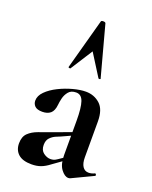

<svg xmlns="http://www.w3.org/2000/svg" viewBox="-139 -806 703 890"><g transform="rotate(20 212.5 -361.0)"><path d="M319 6Q315 8 309 8Q291 8 273 -16Q255 -40 255 -85V-255Q255 -318 245 -347.5Q235 -377 209 -377Q184 -377 171.5 -361.5Q159 -346 154.5 -327Q150 -308 149 -295Q146 -264 131 -251.5Q116 -239 91 -239Q65 -239 54 -250Q43 -261 43 -277Q43 -301 64.5 -322.5Q86 -344 119 -360.5Q152 -377 187.5 -386.5Q223 -396 250 -396Q291 -396 320 -370Q349 -344 349 -285V-108Q349 -79 359.5 -63Q370 -47 389 -47Q403 -47 418 -54Q422 -56 424.5 -50.5Q427 -45 422 -43ZM127 7Q83 7 61.5 -12.5Q40 -32 40 -65Q40 -98 58 -115.5Q76 -133 105 -143.5Q134 -154 165 -165L265 -202L269 -187L212 -161Q204 -158 189 -151.5Q174 -145 162 -132.5Q150 -120 150 -97Q150 -71 167 -58.5Q184 -46 201 -46Q209 -46 216.5 -48Q224 -50 234 -57L284 -91L285 -75L215 -25Q193 -8 173 -0.5Q153 7 127 7ZM293 -476Q295 -474 290 -472.5Q285 -471 283 -474L215 -582L146 -474Q145 -471 139.5 -472.5Q134 -474 135 -476L203 -725Q204 -730 214 -730Q224 -730 226 -725Z"/></g></svg>

Font: Cormorant Garamond Light
Style: Bold
Weight: 700
Version: Version 4.001